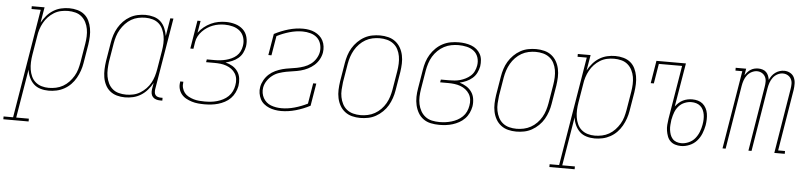

<svg xmlns="http://www.w3.org/2000/svg" viewBox="-117 -769 5162 1226"><g transform="rotate(5 2463.5 -156.5)"><path d="M-73 215V197H-12L104 -502H45V-520H127L110 -420Q123 -444 141.5 -465.5Q160 -487 183.5 -501.5Q207 -516 233 -522Q259 -528 285 -528Q312 -528 337.5 -521Q363 -514 382 -498.5Q401 -483 412 -460Q423 -437 427.5 -412Q432 -387 431 -360.5Q430 -334 426 -307L406 -187Q402 -162 393.5 -137.5Q385 -113 372 -90Q359 -67 340.5 -48Q322 -29 298.5 -16Q275 -3 249.5 2.5Q224 8 199 8Q172 8 146.5 0.5Q121 -7 103 -24Q85 -41 74 -65Q63 -89 60 -115L8 197H89V215ZM198 -10Q221 -10 244.5 -15Q268 -20 289 -32Q310 -44 327 -62Q344 -80 356.5 -101Q369 -122 375.5 -144.5Q382 -167 386 -190L406 -310Q410 -334 411 -358Q412 -382 408 -405Q404 -428 393.5 -448.5Q383 -469 366 -483.5Q349 -498 326 -504Q303 -510 279 -510Q256 -510 233 -505Q210 -500 189.5 -487.5Q169 -475 152.5 -457.5Q136 -440 124.5 -419Q113 -398 106 -376Q99 -354 96 -331L76 -211Q72 -187 71 -163Q70 -139 73.5 -116.5Q77 -94 86.5 -73Q96 -52 113 -37.5Q130 -23 152 -16.5Q174 -10 198 -10Z M688 8Q661 8 636 1Q611 -6 592 -21.5Q573 -37 561.5 -60Q550 -83 546 -108Q542 -133 543 -159.5Q544 -186 548 -213L568 -333Q572 -358 580 -382.5Q588 -407 601.5 -430Q615 -453 633.5 -472Q652 -491 675 -504Q698 -517 723.5 -522.5Q749 -528 774 -528Q801 -528 827 -520.5Q853 -513 871 -496Q889 -479 899.5 -455Q910 -431 914 -405L933 -520H953L876 -59Q875 -49 876 -39.5Q877 -30 882.5 -23Q888 -16 897.5 -13Q907 -10 916 -10H928V8H913Q900 8 887.5 4Q875 0 866.5 -9.5Q858 -19 856 -32Q854 -45 856 -59L863 -100Q850 -76 831.5 -54.5Q813 -33 789.5 -18.5Q766 -4 740 2Q714 8 688 8ZM694 -10Q717 -10 740 -15Q763 -20 783.5 -32.5Q804 -45 821 -62.5Q838 -80 849.5 -101Q861 -122 867.5 -144Q874 -166 878 -189L898 -309Q902 -333 903 -357Q904 -381 900 -403.5Q896 -426 886.5 -447Q877 -468 860.5 -482.5Q844 -497 821.5 -503.5Q799 -510 775 -510Q752 -510 728.5 -505Q705 -500 684.5 -488Q664 -476 647 -458Q630 -440 617.5 -419Q605 -398 598 -375.5Q591 -353 587 -330L567 -210Q564 -186 563 -162Q562 -138 566 -115Q570 -92 580 -71.5Q590 -51 607 -36.5Q624 -22 647 -16Q670 -10 694 -10Z M1198 8Q1177 8 1156.5 6Q1136 4 1116.5 -2Q1097 -8 1079.5 -17.5Q1062 -27 1049.5 -42.5Q1037 -58 1032 -78Q1027 -98 1031 -120V-124H1051V-120Q1048 -102 1052.5 -84.5Q1057 -67 1067.5 -53.5Q1078 -40 1094 -31.5Q1110 -23 1127 -18Q1144 -13 1162 -11.5Q1180 -10 1198 -10Q1218 -10 1237.5 -12Q1257 -14 1276.5 -19.5Q1296 -25 1314.5 -34.5Q1333 -44 1348 -58.5Q1363 -73 1372 -92Q1381 -111 1384 -130Q1388 -150 1385.5 -170Q1383 -190 1373 -206Q1363 -222 1348 -233Q1333 -244 1314.5 -250.5Q1296 -257 1276.5 -259Q1257 -261 1237 -261H1185L1188 -279H1240Q1257 -279 1275 -281Q1293 -283 1310.5 -287.5Q1328 -292 1345.5 -300Q1363 -308 1377 -320.5Q1391 -333 1399 -349.5Q1407 -366 1410 -384Q1415 -411 1407.5 -437Q1400 -463 1381 -479.5Q1362 -496 1336 -503Q1310 -510 1283 -510Q1264 -510 1245 -507Q1226 -504 1207.5 -497Q1189 -490 1172 -479Q1155 -468 1140.5 -453Q1126 -438 1116.5 -420.5Q1107 -403 1104 -384L1097 -339H1077L1107 -520H1127L1114 -443Q1129 -464 1149.5 -480.5Q1170 -497 1193.5 -508Q1217 -519 1241 -523.5Q1265 -528 1289 -528Q1320 -528 1349 -519.5Q1378 -511 1399 -491.5Q1420 -472 1427.5 -442.5Q1435 -413 1430 -382Q1426 -361 1416 -341Q1406 -321 1388.5 -306.5Q1371 -292 1350.5 -283.5Q1330 -275 1309 -270Q1333 -264 1353.5 -252Q1374 -240 1387.5 -220.5Q1401 -201 1404.5 -176.5Q1408 -152 1404 -127Q1400 -106 1390 -85Q1380 -64 1364 -47.5Q1348 -31 1327 -20Q1306 -9 1285 -3Q1264 3 1242 5.5Q1220 8 1198 8Z M1689 8Q1669 8 1649 4.5Q1629 1 1611 -6.5Q1593 -14 1578 -26.5Q1563 -39 1554.5 -56Q1546 -73 1542.5 -93Q1539 -113 1543 -134Q1547 -156 1559 -177.5Q1571 -199 1589 -215.5Q1607 -232 1629.5 -242.5Q1652 -253 1674.5 -259Q1697 -265 1720 -268Q1743 -271 1765.5 -275.5Q1788 -280 1811 -288Q1834 -296 1853.5 -310.5Q1873 -325 1886 -346Q1899 -367 1903 -389Q1907 -415 1900 -439.5Q1893 -464 1875.5 -480Q1858 -496 1833 -503Q1808 -510 1782 -510Q1741 -510 1699 -498Q1657 -486 1618 -466L1597 -341H1577L1600 -478Q1644 -501 1690.5 -514.5Q1737 -528 1783 -528Q1803 -528 1822.5 -524.5Q1842 -521 1859 -513Q1876 -505 1890 -492.5Q1904 -480 1912.5 -463Q1921 -446 1923.5 -426.5Q1926 -407 1923 -387Q1919 -364 1907 -342.5Q1895 -321 1877 -305Q1859 -289 1837 -278Q1815 -267 1792 -261Q1769 -255 1746 -252Q1723 -249 1700 -244.5Q1677 -240 1654.5 -232.5Q1632 -225 1612.5 -210Q1593 -195 1579.5 -174.5Q1566 -154 1562 -131Q1559 -113 1562 -96Q1565 -79 1573 -64.5Q1581 -50 1593.5 -39Q1606 -28 1621.5 -22Q1637 -16 1654.5 -13Q1672 -10 1690 -10Q1731 -10 1773.5 -22Q1816 -34 1856 -54L1878 -186H1898L1874 -42Q1830 -19 1782.5 -5.5Q1735 8 1689 8Z M2196 8Q2169 8 2143.5 1.5Q2118 -5 2098 -20.5Q2078 -36 2065.5 -58Q2053 -80 2047.5 -106Q2042 -132 2043 -159Q2044 -186 2048 -213L2068 -333Q2072 -358 2080 -383Q2088 -408 2101.5 -430.5Q2115 -453 2134.5 -472.5Q2154 -492 2177.5 -505Q2201 -518 2226.5 -523Q2252 -528 2277 -528Q2304 -528 2330 -521.5Q2356 -515 2376 -499.5Q2396 -484 2408.5 -462Q2421 -440 2426.5 -414Q2432 -388 2431 -361Q2430 -334 2426 -307L2406 -187Q2402 -162 2393.5 -137Q2385 -112 2372 -89.5Q2359 -67 2339 -47.5Q2319 -28 2295.5 -15Q2272 -2 2246.5 3Q2221 8 2196 8ZM2197 -10Q2219 -10 2242.5 -15Q2266 -20 2287.5 -32Q2309 -44 2326.5 -62Q2344 -80 2356 -101Q2368 -122 2375 -144.5Q2382 -167 2386 -190L2406 -310Q2410 -334 2411 -358.5Q2412 -383 2408 -406Q2404 -429 2393.5 -449.5Q2383 -470 2365 -484Q2347 -498 2324 -504Q2301 -510 2276 -510Q2254 -510 2230.5 -505Q2207 -500 2186 -488Q2165 -476 2147.5 -458Q2130 -440 2118 -419Q2106 -398 2098.5 -375.5Q2091 -353 2087 -330L2067 -210Q2064 -186 2062.5 -161.5Q2061 -137 2065.5 -114Q2070 -91 2080.5 -70.5Q2091 -50 2108.5 -36Q2126 -22 2149 -16Q2172 -10 2197 -10Z M2703 8Q2675 8 2648.5 2.5Q2622 -3 2601 -18Q2580 -33 2567 -55.5Q2554 -78 2548 -104Q2542 -130 2542.5 -157.5Q2543 -185 2548 -213L2568 -333Q2572 -359 2580 -384Q2588 -409 2602 -432Q2616 -455 2636 -474.5Q2656 -494 2680.5 -506.5Q2705 -519 2731 -523.5Q2757 -528 2782 -528Q2803 -528 2823 -525Q2843 -522 2862 -515Q2881 -508 2896 -495.5Q2911 -483 2920.5 -466Q2930 -449 2932 -428.5Q2934 -408 2931 -387Q2927 -366 2917 -345.5Q2907 -325 2889.5 -310Q2872 -295 2851.5 -286Q2831 -277 2809 -272Q2833 -265 2853 -252.5Q2873 -240 2886.5 -221Q2900 -202 2904 -177Q2908 -152 2904 -127Q2900 -106 2890.5 -85.5Q2881 -65 2865 -48.5Q2849 -32 2829 -21Q2809 -10 2788 -3.5Q2767 3 2745.5 5.5Q2724 8 2703 8ZM2703 -10Q2722 -10 2741 -12.5Q2760 -15 2779 -20.5Q2798 -26 2816 -35.5Q2834 -45 2849 -59.5Q2864 -74 2872.5 -92.5Q2881 -111 2884 -130Q2888 -150 2885.5 -170Q2883 -190 2873 -206Q2863 -222 2848 -233.5Q2833 -245 2815 -251.5Q2797 -258 2777 -260.5Q2757 -263 2737 -263H2685L2688 -281H2740Q2758 -281 2776 -282.5Q2794 -284 2811.5 -289Q2829 -294 2846 -302.5Q2863 -311 2877.5 -324Q2892 -337 2900 -354.5Q2908 -372 2911 -389Q2916 -417 2908 -442Q2900 -467 2880.5 -482.5Q2861 -498 2835 -504Q2809 -510 2782 -510Q2759 -510 2735.5 -505.5Q2712 -501 2690 -489.5Q2668 -478 2649.5 -460Q2631 -442 2618.5 -421Q2606 -400 2598.5 -376.5Q2591 -353 2587 -330L2567 -210Q2563 -185 2562 -160.5Q2561 -136 2566 -112.5Q2571 -89 2582.5 -68.5Q2594 -48 2612.5 -34Q2631 -20 2654.5 -15Q2678 -10 2703 -10Z M3196 8Q3169 8 3143.5 1.5Q3118 -5 3098 -20.5Q3078 -36 3065.5 -58Q3053 -80 3047.5 -106Q3042 -132 3043 -159Q3044 -186 3048 -213L3068 -333Q3072 -358 3080 -383Q3088 -408 3101.5 -430.5Q3115 -453 3134.5 -472.5Q3154 -492 3177.5 -505Q3201 -518 3226.5 -523Q3252 -528 3277 -528Q3304 -528 3330 -521.5Q3356 -515 3376 -499.5Q3396 -484 3408.5 -462Q3421 -440 3426.5 -414Q3432 -388 3431 -361Q3430 -334 3426 -307L3406 -187Q3402 -162 3393.5 -137Q3385 -112 3372 -89.5Q3359 -67 3339 -47.5Q3319 -28 3295.5 -15Q3272 -2 3246.5 3Q3221 8 3196 8ZM3197 -10Q3219 -10 3242.5 -15Q3266 -20 3287.5 -32Q3309 -44 3326.5 -62Q3344 -80 3356 -101Q3368 -122 3375 -144.5Q3382 -167 3386 -190L3406 -310Q3410 -334 3411 -358.5Q3412 -383 3408 -406Q3404 -429 3393.5 -449.5Q3383 -470 3365 -484Q3347 -498 3324 -504Q3301 -510 3276 -510Q3254 -510 3230.5 -505Q3207 -500 3186 -488Q3165 -476 3147.5 -458Q3130 -440 3118 -419Q3106 -398 3098.5 -375.5Q3091 -353 3087 -330L3067 -210Q3064 -186 3062.5 -161.5Q3061 -137 3065.5 -114Q3070 -91 3080.5 -70.5Q3091 -50 3108.5 -36Q3126 -22 3149 -16Q3172 -10 3197 -10Z M3427 215V197H3488L3604 -502H3545V-520H3627L3610 -420Q3623 -444 3641.5 -465.5Q3660 -487 3683.5 -501.5Q3707 -516 3733 -522Q3759 -528 3785 -528Q3812 -528 3837.5 -521Q3863 -514 3882 -498.5Q3901 -483 3912 -460Q3923 -437 3927.5 -412Q3932 -387 3931 -360.5Q3930 -334 3926 -307L3906 -187Q3902 -162 3893.5 -137.5Q3885 -113 3872 -90Q3859 -67 3840.5 -48Q3822 -29 3798.5 -16Q3775 -3 3749.5 2.5Q3724 8 3699 8Q3672 8 3646.5 0.5Q3621 -7 3603 -24Q3585 -41 3574 -65Q3563 -89 3560 -115L3508 197H3589V215ZM3698 -10Q3721 -10 3744.5 -15Q3768 -20 3789 -32Q3810 -44 3827 -62Q3844 -80 3856.5 -101Q3869 -122 3875.5 -144.5Q3882 -167 3886 -190L3906 -310Q3910 -334 3911 -358Q3912 -382 3908 -405Q3904 -428 3893.5 -448.5Q3883 -469 3866 -483.5Q3849 -498 3826 -504Q3803 -510 3779 -510Q3756 -510 3733 -505Q3710 -500 3689.5 -487.5Q3669 -475 3652.5 -457.5Q3636 -440 3624.5 -419Q3613 -398 3606 -376Q3599 -354 3596 -331L3576 -211Q3572 -187 3571 -163Q3570 -139 3573.5 -116.5Q3577 -94 3586.5 -73Q3596 -52 3613 -37.5Q3630 -23 3652 -16.5Q3674 -10 3698 -10Z M4252 8Q4233 8 4215 2.5Q4197 -3 4184 -15.5Q4171 -28 4164.5 -45.5Q4158 -63 4155 -81.5Q4152 -100 4153.5 -119Q4155 -138 4158 -158L4215 -502H4066L4045 -375H4025L4049 -520H4238L4191 -240Q4201 -253 4213 -264Q4225 -275 4239.5 -282Q4254 -289 4269 -292Q4284 -295 4299 -295Q4318 -295 4335.5 -290Q4353 -285 4366 -274Q4379 -263 4387.5 -247Q4396 -231 4399 -213Q4402 -195 4401.5 -176Q4401 -157 4398 -138Q4393 -111 4382.5 -84.5Q4372 -58 4353 -36.5Q4334 -15 4306.5 -3.5Q4279 8 4252 8ZM4253 -10Q4276 -10 4300 -20.5Q4324 -31 4340 -50.5Q4356 -70 4365 -93.5Q4374 -117 4378 -140V-141Q4381 -157 4381.5 -173.5Q4382 -190 4379.5 -205Q4377 -220 4370.5 -234Q4364 -248 4352.5 -258Q4341 -268 4326 -272.5Q4311 -277 4295 -277Q4273 -277 4251 -268Q4229 -259 4213.5 -241Q4198 -223 4190 -201.5Q4182 -180 4178 -158L4177 -155Q4175 -138 4173.5 -121.5Q4172 -105 4174 -89Q4176 -73 4181 -58.5Q4186 -44 4196 -32.5Q4206 -21 4221 -15.5Q4236 -10 4253 -10Z M4518 0 4601 -502H4557V-520H4624L4617 -477Q4624 -488 4633 -498Q4642 -508 4653 -515Q4664 -522 4676.5 -525Q4689 -528 4702 -528Q4716 -528 4730 -523.5Q4744 -519 4753 -509.5Q4762 -500 4767 -487.5Q4772 -475 4774 -461Q4780 -475 4789 -487.5Q4798 -500 4811 -509.5Q4824 -519 4838.5 -523.5Q4853 -528 4868 -528Q4888 -528 4905.5 -518.5Q4923 -509 4931.5 -491.5Q4940 -474 4940.5 -453Q4941 -432 4938 -412L4873 -18H4917V0H4850L4918 -415Q4921 -432 4921 -449Q4921 -466 4913.5 -480Q4906 -494 4892 -502Q4878 -510 4861 -510Q4843 -510 4826 -501Q4809 -492 4797.5 -476.5Q4786 -461 4780 -443.5Q4774 -426 4771 -408L4704 0H4684L4752 -415Q4755 -432 4755 -449Q4755 -466 4747.5 -480Q4740 -494 4726 -502Q4712 -510 4695 -510Q4678 -510 4660.5 -501Q4643 -492 4631.5 -476.5Q4620 -461 4614 -443.5Q4608 -426 4605 -408L4538 0Z"/></g></svg>

Font: Iosevka Curly Slab Thin
Style: Italic
Weight: 100
Italic angle: -9°
Monospace: yes
Designer: Belleve Invis
Foundry: Belleve Invis
Version: Version 22.1.2; ttfautohint (v1.8.4)